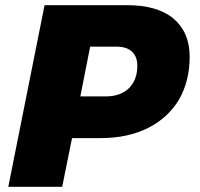

<svg xmlns="http://www.w3.org/2000/svg" viewBox="-20 -721 772 741"><path d="M650 -649C608 -684 548 -701 471 -701H152L12 0H220L258 -188H368C438 -188 499 -201 551 -227C603 -253 643 -290 671 -337C698 -384 712 -439 712 -502C712 -565 691 -614 650 -649ZM478 -381C456 -360 427 -349 390 -349H290L328 -541H428C455 -541 475 -535 489 -522C503 -509 510 -491 510 -467C510 -431 499 -402 478 -381Z"/></svg>

Font: Argentum Sans ExtraBold
Style: Italic
Weight: 800
Italic angle: -11.3°
Designer: Julieta Ulanovsky
Foundry: Julieta Ulanovsky
Version: Version 5.001;February 15, 2019;FontCreator 11.5.0.2425 64-b